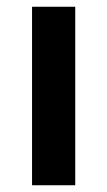

<svg xmlns="http://www.w3.org/2000/svg" viewBox="-20 -549 318 569"><path d="M203 0H75V-529H203Z"/></svg>

Font: Trujillo Medium
Style: Regular
Weight: 500
Designer: Fira Sans original fonts by bBox Type GmbH, Carrois Corporate GbR, & Edenspiekermann AG / Changes by Cristiano Sobral
Foundry: Fira Sans original fonts by bBox Type GmbH, Carrois Corporate GbR, & Edenspiekermann AG / Changes by Cristiano Sobral
Version: Version 4.301;October 17, 2021;FontCreator 14.0.0.2814 64-bi